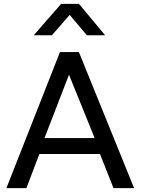

<svg xmlns="http://www.w3.org/2000/svg" viewBox="-20 -968 723 988"><path d="M13 0 288.5 -700H386L670 0H564L494.5 -175.5H182.5L116 0ZM209 -257.5H467L335 -583.5ZM153.5 -786.5 294.5 -948H386.5L521 -786.5H427L338.5 -891.5L247 -786.5Z"/></svg>

Font: Geologica Cursive Light
Style: Regular
Weight: 300
Designer: Sindre Bremnes, Frode Helland
Foundry: Monokrom Skriftforlag AS
Version: Version 1.010;gftools[0.9.28]